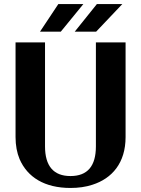

<svg xmlns="http://www.w3.org/2000/svg" viewBox="-20 -921 698 951"><path d="M57 -242C57 -201 64 -164 77 -133C116 -43 201 10 329 10C368 10 405 5 438 -6C535 -37 602 -114 602 -242V-711H455V-196C455 -99 414 -49 329 -49C245 -49 203 -99 203 -196V-711H57ZM178 -764H281L393 -901H269ZM350 -764H456L586 -901H460Z"/></svg>

Font: Aerodynamic
Style: Regular
Weight: 500
Designer: Google
Version: Version 2.000980; 2014